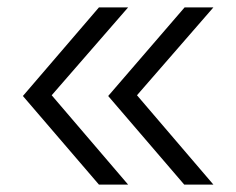

<svg xmlns="http://www.w3.org/2000/svg" viewBox="-20 -540 640 520"><path d="M479 -40 273 -280 480 -520H558L351 -282L558 -40ZM248 -40 42 -280 248 -520H327L120 -282L327 -40Z"/></svg>

Font: Tiny ExtraLight
Style: Regular
Weight: 200
Monospace: yes
Designer: Philipp Nurullin, Konstantin Bulenkov
Foundry: JetBrains
Version: Version 2.251; ttfautohint (v1.8.4.7-5d5b)